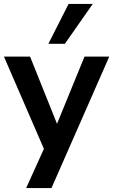

<svg xmlns="http://www.w3.org/2000/svg" viewBox="-24 -777 576 977"><path d="M109 180 211 -45V7L-4 -489H129L281 -110H251L406 -489H532L238 180ZM222 -554 325 -757H448L306 -554Z"/></svg>

Font: NunitoSans3
Style: Bold
Weight: 700
Designer: Vernon Adams
Foundry: Vernon Adams
Version: Version 3.101;gftools[0.9.27]